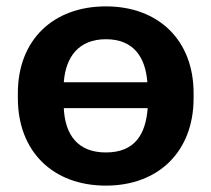

<svg xmlns="http://www.w3.org/2000/svg" viewBox="-20 -567 662 602"><path d="M36 -259C36 -92 146 15 312 15C478 15 587 -93 587 -259V-275C587 -441 477 -547 312 -547C147 -547 36 -442 36 -275ZM312 -89C223 -89 184 -145 180 -228H443C437 -145 402 -89 312 -89ZM312 -444C398 -444 436 -389 442 -309H180C186 -389 227 -444 312 -444Z"/></svg>

Font: Cheyenne Sans
Style: Bold
Weight: 700
Designer: The Public Sans project authors (U.S. Web Design System), Libre Franklin designed by Pablo Impallari and Rodrigo Fuenzal
Foundry: The Cheyenne Sans Project Authors
Version: Version 2.007